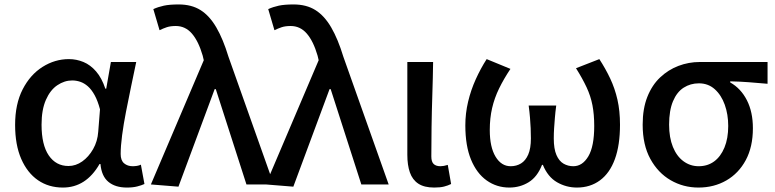

<svg xmlns="http://www.w3.org/2000/svg" viewBox="-20 -830 3487 864"><path d="M263 14Q199 14 151 -19Q103 -52 75.5 -115Q48 -178 48 -268Q48 -362 82 -428Q116 -494 171.5 -529Q227 -564 290 -564Q324 -564 355.5 -551Q387 -538 412.5 -508.5Q438 -479 454 -431H458L479 -551H593Q582 -499 570 -441Q558 -383 547 -327Q536 -271 529.5 -221.5Q523 -172 523 -137Q523 -108 538.5 -95Q554 -82 577 -82Q586 -82 596 -83.5Q606 -85 614 -89L630 -2Q617 4 597.5 9Q578 14 551 14Q499 14 468 -11.5Q437 -37 432 -92H428Q367 14 263 14ZM288 -83Q321 -83 350 -103.5Q379 -124 399 -159Q419 -194 422 -237L430 -338Q420 -376 406 -401.5Q392 -427 375.5 -441.5Q359 -456 341 -462Q323 -468 305 -468Q270 -468 238 -446.5Q206 -425 186.5 -380.5Q167 -336 167 -269Q167 -178 199.5 -130.5Q232 -83 288 -83Z M783 10 659 0 897 -559 892 -580Q873 -645 843.5 -679Q814 -713 771 -713Q747 -713 730.5 -707.5Q714 -702 698 -694L670 -789Q692 -799 717.5 -804.5Q743 -810 784 -810Q842 -810 882.5 -784.5Q923 -759 953.5 -706.5Q984 -654 1008 -575L1212 0H1089L951 -429H946Z M1300 10 1176 0 1414 -559 1409 -580Q1390 -645 1360.5 -679Q1331 -713 1288 -713Q1264 -713 1247.5 -707.5Q1231 -702 1215 -694L1187 -789Q1209 -799 1234.5 -804.5Q1260 -810 1301 -810Q1359 -810 1399.5 -784.5Q1440 -759 1470.5 -706.5Q1501 -654 1525 -575L1729 0H1606L1468 -429H1463Z M1934 14Q1889 14 1862.5 -3.5Q1836 -21 1824.5 -54Q1813 -87 1813 -133V-551H1929Q1928 -479 1925.5 -404Q1923 -329 1922 -257.5Q1921 -186 1921 -126Q1921 -102 1931.5 -92Q1942 -82 1962 -82Q1969 -82 1977.5 -83.5Q1986 -85 1995 -88L2010 -2Q1996 5 1978.5 9.5Q1961 14 1934 14Z M2272 14Q2215 14 2170 -18Q2125 -50 2099.5 -112Q2074 -174 2074 -266Q2074 -320 2086.5 -372.5Q2099 -425 2121 -473.5Q2143 -522 2170 -564L2277 -520Q2247 -475 2226 -432Q2205 -389 2194.5 -343.5Q2184 -298 2184 -245Q2184 -168 2210 -125Q2236 -82 2278 -82Q2304 -82 2324.5 -94.5Q2345 -107 2357 -134.5Q2369 -162 2369 -207Q2369 -231 2368 -253Q2367 -275 2365 -300Q2363 -325 2359 -355H2483Q2479 -325 2477 -300Q2475 -275 2473.5 -253Q2472 -231 2472 -207Q2472 -160 2484 -132.5Q2496 -105 2516 -93.5Q2536 -82 2560 -82Q2601 -82 2627.5 -126.5Q2654 -171 2654 -263Q2654 -315 2646 -356.5Q2638 -398 2619.5 -437.5Q2601 -477 2572 -523L2677 -564Q2705 -521 2726 -476.5Q2747 -432 2758.5 -381.5Q2770 -331 2770 -269Q2770 -177 2747 -114Q2724 -51 2680 -18.5Q2636 14 2576 14Q2528 14 2486.5 -10Q2445 -34 2423 -88H2419Q2398 -34 2359 -10Q2320 14 2272 14Z M3123 14Q3055 14 2998 -19Q2941 -52 2906.5 -115Q2872 -178 2872 -269Q2872 -341 2893 -394Q2914 -447 2950.5 -481.5Q2987 -516 3033 -533.5Q3079 -551 3129 -551H3434V-453Q3388 -457 3349.5 -460Q3311 -463 3266 -464V-459Q3314 -432 3341 -379Q3368 -326 3368 -253Q3368 -169 3336 -109.5Q3304 -50 3248.5 -18Q3193 14 3123 14ZM3124 -82Q3164 -82 3193.5 -103.5Q3223 -125 3240 -166Q3257 -207 3257 -263Q3257 -315 3241.5 -358.5Q3226 -402 3196.5 -428.5Q3167 -455 3125 -455Q3087 -455 3056.5 -435.5Q3026 -416 3008.5 -374.5Q2991 -333 2991 -269Q2991 -211 3008 -169Q3025 -127 3055.5 -104.5Q3086 -82 3124 -82Z"/></svg>

Font: Noto Sans SC Medium
Style: Regular
Weight: 500
Designer: Ryoko NISHIZUKA  (kana, bopomofo & ideographs); Paul D. Hunt (Latin, Greek & Cyrillic); Sandoll Communications , Soo-you
Foundry: Adobe
Version: Version 2.004-H2;hotconv 1.0.118;makeotfexe 2.5.65603